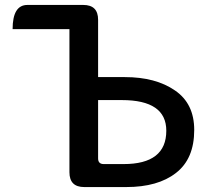

<svg xmlns="http://www.w3.org/2000/svg" viewBox="-20 -757 853 777"><path d="M321 0Q261 0 261 -60V-639H31Q31 -737 91 -737H317Q377 -737 377 -677V-445H485Q610 -445 688 -391Q766 -338 766 -231Q766 -114 692 -57Q619 0 491 0ZM377 -116Q377 -93 400 -93H480Q653 -93 653 -228Q653 -352 473 -352H377Z"/></svg>

Font: Swei Half Moon CJK SC
Style: Medium
Weight: 500
Version: Version 2.071